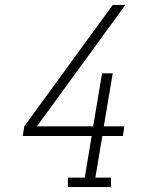

<svg xmlns="http://www.w3.org/2000/svg" viewBox="-20 -755 640 775"><path d="M254 0V-38H322L350 -206H72L78 -245L435 -735H486L129 -245H356L392 -459H435L399 -245H482L476 -206H393L365 -38H428V0Z"/></svg>

Font: Iosevka Curly Slab XLtExObl
Style: Regular
Weight: 200
Width: 7
Italic angle: -9°
Monospace: yes
Designer: Belleve Invis
Foundry: Belleve Invis
Version: Version 11.0.0; ttfautohint (v1.8.3)